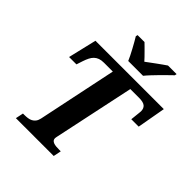

<svg xmlns="http://www.w3.org/2000/svg" viewBox="-250 -1083 1235 1235"><g transform="rotate(45 368.0 -465.5)"><path d="M104 0 115.2 -53.2H127.9Q143.6 -53.2 158.4 -55.2Q173.3 -57.1 185.5 -63.5Q197.8 -69.8 206.8 -81.5Q215.8 -93.3 220.2 -112.8L333 -652.8H252.9Q229.5 -652.8 213.1 -647Q196.8 -641.1 184.8 -629.6Q172.9 -618.2 164.6 -601.6Q156.2 -585 148.9 -563L134.8 -520H67.9L113.8 -713.9H735.8L701.2 -520H633.8Q634.3 -523.4 635.5 -535.4Q636.7 -547.4 638.2 -561Q639.6 -574.7 640.9 -586.2Q642.1 -597.7 642.1 -600.1Q642.1 -626.5 626.2 -639.6Q610.4 -652.8 571.8 -652.8H492.2L377 -109.9Q376 -104.5 374.5 -97.7Q373 -90.8 373 -86.9Q373 -76.2 378.4 -69.6Q383.8 -63 393.6 -59.3Q403.3 -55.7 416.7 -54.4Q430.2 -53.2 445.8 -53.2H459L448.2 0ZM631.8 -918Q617.2 -903.8 598.4 -885.5Q579.6 -867.2 560.3 -847.7Q541 -828.1 522.5 -808.3Q503.9 -788.6 489.7 -771H355Q348.6 -786.1 338.9 -805.7Q329.1 -825.2 318.1 -845.5Q307.1 -865.7 296.4 -884.8Q285.6 -903.8 276.9 -918L279.8 -931.2H342.8Q351.6 -922.9 363 -911.6Q374.5 -900.4 386.7 -887.9Q398.9 -875.5 410.9 -863.3Q422.9 -851.1 431.6 -840.8Q445.3 -851.1 461.9 -863.3Q478.5 -875.5 495.4 -887.9Q512.2 -900.4 528.3 -911.6Q544.4 -922.9 556.6 -931.2H634.8Z"/></g></svg>

Font: Droid Serif
Style: Bold Italic
Weight: 700
Italic angle: -12°
Designer: Monotype Design team
Foundry: Monotype Imaging Inc.
Version: Version 1.03